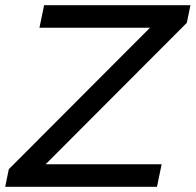

<svg xmlns="http://www.w3.org/2000/svg" viewBox="-31 -720 754 740"><path d="M-11 0 3 -68 547 -613H121L139 -700H703L689 -632L145 -87H592L574 0Z"/></svg>

Font: Montserrat Medium
Style: Italic
Weight: 500
Italic angle: -11.3°
Designer: Julieta Ulanovsky
Foundry: Julieta Ulanovsky
Version: Version 9.000; ttfautohint (v1.8.4.7-5d5b)